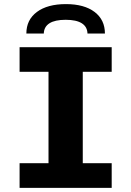

<svg xmlns="http://www.w3.org/2000/svg" viewBox="-20 -916 640 936"><path d="M75.5 0V-120.5H216.5V-566H75.5V-686H524.5V-566H383.5V-120.5H524.5V0ZM108.5 -752.5Q108.5 -819.5 160 -857.8Q211.5 -896 301.5 -896Q390.5 -896 441 -857.8Q491.5 -819.5 491.5 -752.5H406.5Q405.5 -785.5 378.8 -802.5Q352 -819.5 300 -819.5Q248 -819.5 221.2 -802.5Q194.5 -785.5 193.5 -752.5Z"/></svg>

Font: Chivo Mono Medium
Style: Regular
Weight: 500
Monospace: yes
Designer: Hector Gatti
Foundry: Omnibus-Type
Version: Version 1.008